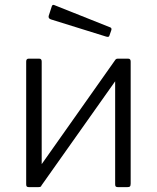

<svg xmlns="http://www.w3.org/2000/svg" viewBox="-20 -772 647 792"><path d="M152 -518V-15Q152 -6 149 -3Q146 0 137 0H101Q93 0 90.5 -2.5Q88 -5 88 -12V-518Q88 -530 98 -530H142Q152 -530 152 -518ZM519 -518V-15Q519 -6 516 -3Q513 0 504 0H468Q460 0 457.5 -2.5Q455 -5 455 -12V-518Q455 -530 465 -530H509Q519 -530 519 -518ZM457 -527 497 -496 149 -4 109 -34ZM194 -747Q197 -754 204 -751L435 -659Q442 -656 439 -647L432 -627Q431 -622 428 -620.5Q425 -619 418 -621L190 -692Q178 -696 181 -707Z"/></svg>

Font: Libre Franklin Light
Style: Regular
Weight: 300
Designer: Pablo Impallari, Rodrigo Fuenzalida, Nhung Nguyen
Foundry: Impallari Type
Version: Version 3.000